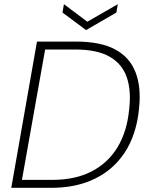

<svg xmlns="http://www.w3.org/2000/svg" viewBox="-20 -899 714 919"><path d="M34 0 157 -700H343Q461 -700 531 -662.5Q601 -625 629 -552.5Q657 -480 645 -376Q637 -293 607 -224.5Q577 -156 524 -105.5Q471 -55 396 -27.5Q321 0 224 0ZM85 -38H229Q341 -38 419.5 -79Q498 -120 543 -195Q588 -270 598 -374Q609 -464 587 -528.5Q565 -593 505 -627.5Q445 -662 340 -662H196ZM544 -879 537 -839 392 -755 279 -839 286 -879 398 -795Z"/></svg>

Font: DM Sans 17pt ExtraLight
Style: Italic
Weight: 250
Italic angle: -10°
Version: Version 4.004;gftools[0.9.30]